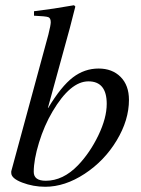

<svg xmlns="http://www.w3.org/2000/svg" viewBox="-20 -703 540 734"><path d="M163 -290H164Q214 -373 258.5 -407Q303 -441 357 -441Q409 -441 441 -409Q473 -377 473 -321Q473 -244 426 -166Q379 -88 303.5 -38.5Q228 11 153 11Q107 11 65 -5Q23 -21 23 -42V-48L165 -571Q174 -607 174 -618Q174 -634 164.5 -637.5Q155 -641 110 -643V-660Q185 -669 263 -683L268 -678L247 -596ZM388 -306Q388 -392 318 -392Q249 -392 181 -277Q149 -223 129 -157.5Q109 -92 109 -46Q109 -12 155 -12Q221 -12 278 -71Q324 -119 356 -185.5Q388 -252 388 -306Z"/></svg>

Font: STIX
Style: Italic
Weight: 400
Italic angle: -16.33°
Designer: MicroPress Inc., with final additions and corrections provided by Coen Hoffman, Elsevier (retired)
Version: Version 1.1.1